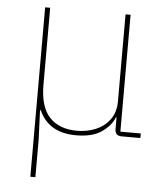

<svg xmlns="http://www.w3.org/2000/svg" viewBox="-51 -551 679 797"><g transform="rotate(5 288.0 -153.0)"><path d="M126 200H105V-506H126V-185Q126 -93 166.5 -50Q207 -7 281 -7Q323 -7 359 -22Q395 -37 417.5 -67.5Q440 -98 440 -144V-506H461V-19H546V0H469Q454 0 447 -7Q440 -14 440 -29V-93L453 -76H437Q424 -42 385.5 -15Q347 12 279 12Q221 12 182.5 -11Q144 -34 124 -79H121L126 44Z"/></g></svg>

Font: IBM Plex Sans Thin
Style: Regular
Weight: 250
Designer: Mike Abbink, Paul van der Laan, Pieter van Rosmalen
Foundry: Bold Monday
Version: Version 3.201